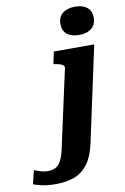

<svg xmlns="http://www.w3.org/2000/svg" viewBox="-279 -843 747 1148"><g transform="rotate(-10 94.5 -269.5)"><path d="M257 -611Q210 -611 183.5 -632.5Q157 -654 157 -695Q157 -737 185 -759.5Q213 -782 261 -782Q307 -782 333.5 -760.5Q360 -739 360 -699Q360 -657 332.5 -634Q305 -611 257 -611ZM-171 220 -151 138Q-139 143 -116 150.5Q-93 158 -66 158Q-38 158 -18.5 146Q1 134 14.5 105.5Q28 77 37 31L138 -431Q140 -440 134 -446.5Q128 -453 115.5 -457Q103 -461 86 -464L74 -466L90 -540H335L211 36Q195 113 162.5 158.5Q130 204 81 223.5Q32 243 -34 243Q-85 243 -120 235Q-155 227 -171 220Z"/></g></svg>

Font: Roboto Serif
Style: Bold Italic
Weight: 700
Italic angle: -10°
Designer: Greg Gazdowicz
Foundry: Commercial Type
Version: Version 1.008